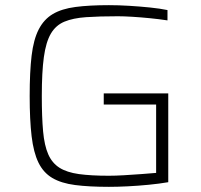

<svg xmlns="http://www.w3.org/2000/svg" viewBox="-20 -716 780 744"><path d="M402 8Q325 8 271 1Q217 -6 182.5 -26.5Q148 -47 129 -86Q110 -125 102.5 -188Q95 -251 95 -344Q95 -438 102.5 -500.5Q110 -563 130 -602Q150 -641 184.5 -661.5Q219 -682 272.5 -689Q326 -696 402 -696Q439 -696 480.5 -693.5Q522 -691 561 -687Q600 -683 629 -677V-637Q596 -642 560.5 -645.5Q525 -649 492.5 -651Q460 -653 437 -653Q365 -653 314 -649.5Q263 -646 229.5 -632Q196 -618 177 -585.5Q158 -553 150 -495Q142 -437 142 -344Q142 -262 147 -207Q152 -152 167 -118Q182 -84 210.5 -66Q239 -48 285.5 -41.5Q332 -35 402 -35Q427 -35 461 -37Q495 -39 528.5 -41.5Q562 -44 585 -46V-311H382V-354H632V-10Q597 -4 556 0Q515 4 475 6Q435 8 402 8Z"/></svg>

Font: Saira SemiExpanded ExtraLight
Style: Regular
Weight: 250
Width: 6
Designer: Hector Gatti with collaboration of the Omnibus-Type team
Foundry: Omnibus-Type
Version: Version 1.101